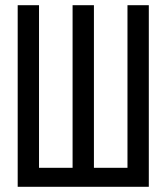

<svg xmlns="http://www.w3.org/2000/svg" viewBox="-20 -718 640 738"><path d="M48 -698H130V-73H259V-698H341V-73H470V-698H552V0H48Z"/></svg>

Font: IBM Plaex Mono
Style: Regular
Weight: 400
Designer: Mike Abbink, Paul van der Laan, Pieter van Rosmalen
Foundry: Bold Monday
Version: Version 2.003